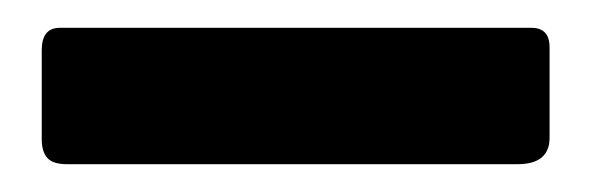

<svg xmlns="http://www.w3.org/2000/svg" viewBox="-20 -756 425 138"><path d="M375 -722V-657Q375 -638 352 -638H28Q18 -638 14 -642.5Q10 -647 10 -656V-720Q10 -736 23 -736H362Q375 -736 375 -722Z"/></svg>

Font: Libre Franklin Thin
Style: Bold
Weight: 700
Version: Version 3.000